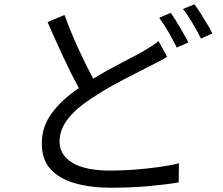

<svg xmlns="http://www.w3.org/2000/svg" viewBox="-20 -835 1040 896"><path d="M281 -765Q311 -683 347 -605Q383 -527 415 -468Q481 -508 544.5 -540.5Q608 -573 649 -596Q670 -609 687 -619.5Q704 -630 720 -643L760 -570Q744 -560 725 -550Q706 -540 684 -529Q650 -511 604 -488Q558 -465 507 -437Q456 -409 407 -376Q337 -331 297.5 -281Q258 -231 258 -174Q258 -112 317.5 -75.5Q377 -39 495 -39Q550 -39 609 -43.5Q668 -48 722 -55.5Q776 -63 815 -73L814 16Q758 26 675 33.5Q592 41 498 41Q404 41 331 20.5Q258 0 216.5 -45Q175 -90 175 -165Q175 -243 221 -306Q267 -369 348 -424Q314 -486 275.5 -568.5Q237 -651 202 -732ZM777 -775Q796 -748 819.5 -708Q843 -668 859 -637L805 -613Q790 -644 767 -684Q744 -724 723 -752ZM887 -815Q901 -797 916.5 -772Q932 -747 947 -722.5Q962 -698 971 -679L918 -655Q902 -687 879 -726Q856 -765 834 -793Z"/></svg>

Font: Source Han Sans SC
Style: Regular
Weight: 400
Designer: Ryoko NISHIZUKA 西塚涼子 (kana, bopomofo & ideographs); Paul D. Hunt (Latin, Greek & Cyrillic); Sandoll Communications 산돌커뮤니
Foundry: Adobe
Version: Version 2.002;hotconv 1.0.116;makeotfexe 2.5.65601; ttfautoh